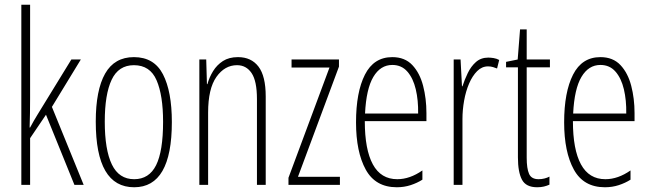

<svg xmlns="http://www.w3.org/2000/svg" viewBox="-20 -780 2742 810"><path d="M107 -365Q107 -332 106.5 -303Q106 -274 105 -242H107Q116 -258 122.5 -270Q129 -282 138 -296L281 -529H321L199 -329L333 0H294L174 -296L107 -197V0H70V-760H107Z M705 -265Q705 10 546 10Q384 10 384 -267Q384 -400 423.5 -469.5Q463 -539 545 -539Q630 -539 667.5 -466.5Q705 -394 705 -265ZM422 -267Q422 -148 452 -86Q482 -24 546 -24Q609 -24 638.5 -83Q668 -142 668 -266Q668 -378 640.5 -441.5Q613 -505 545 -505Q480 -505 451 -443.5Q422 -382 422 -267Z M984 -539Q1040 -539 1070.5 -499Q1101 -459 1101 -373V0H1064V-362Q1064 -438 1041.5 -471.5Q1019 -505 980 -505Q928 -505 893 -455.5Q858 -406 858 -305V0H821V-529H850L853 -425H855Q863 -454 879 -480Q895 -506 920.5 -522.5Q946 -539 984 -539Z M1414 0H1197V-30L1370 -495H1210V-529H1410V-499L1237 -34H1414Z M1635 -539Q1688 -539 1719.5 -505.5Q1751 -472 1765 -418Q1779 -364 1779 -303V-269H1519Q1519 -149 1553 -86.5Q1587 -24 1656 -24Q1709 -24 1762 -61V-22Q1740 -8 1712.5 1Q1685 10 1654 10Q1564 10 1523 -64.5Q1482 -139 1482 -264Q1482 -391 1519.5 -465Q1557 -539 1635 -539ZM1635 -506Q1585 -506 1555 -455.5Q1525 -405 1520 -301H1744Q1745 -357 1734 -403.5Q1723 -450 1698.5 -478Q1674 -506 1635 -506Z M2040 -537Q2050 -537 2062.5 -535Q2075 -533 2086 -527L2077 -491Q2070 -494 2060 -497Q2050 -500 2039 -500Q2013 -500 1993 -480Q1973 -460 1959 -427.5Q1945 -395 1938 -355.5Q1931 -316 1931 -278V0H1894V-529H1923L1929 -416H1931Q1940 -444 1953.5 -472Q1967 -500 1988 -518.5Q2009 -537 2040 -537Z M2252 -24Q2265 -24 2277 -27Q2289 -30 2298 -35V-1Q2287 4 2274.5 7Q2262 10 2246 10Q2199 10 2182 -22Q2165 -54 2165 -116V-496H2115V-519L2164 -529L2174 -656H2202V-529H2300V-496H2202V-115Q2202 -69 2212 -46.5Q2222 -24 2252 -24Z M2513 -539Q2566 -539 2597.5 -505.5Q2629 -472 2643 -418Q2657 -364 2657 -303V-269H2397Q2397 -149 2431 -86.5Q2465 -24 2534 -24Q2587 -24 2640 -61V-22Q2618 -8 2590.5 1Q2563 10 2532 10Q2442 10 2401 -64.5Q2360 -139 2360 -264Q2360 -391 2397.5 -465Q2435 -539 2513 -539ZM2513 -506Q2463 -506 2433 -455.5Q2403 -405 2398 -301H2622Q2623 -357 2612 -403.5Q2601 -450 2576.5 -478Q2552 -506 2513 -506Z"/></svg>

Font: Noto Sans Arabic UI XCn XLt
Style: Regular
Weight: 200
Width: 2
Designer: Monotype Design Team, Nadine Chahine and Nizar Qandah
Foundry: Monotype Imaging Inc.
Version: Version 2.010; ttfautohint (v1.8.4.7-5d5b)